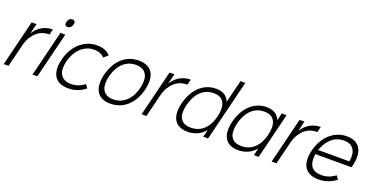

<svg xmlns="http://www.w3.org/2000/svg" viewBox="-29 -1659 4810 2481"><g transform="rotate(20 2376.5 -418.0)"><path d="M445 -561H428Q392 -561 352 -547.5Q312 -534 276 -504Q240 -474 210 -426.5Q180 -379 163 -311L86 0H20L175 -630H242L208 -493H210Q254 -565 320.5 -601Q387 -637 457 -637H464Z M694 -789Q687 -762 670.5 -747Q654 -732 630 -732Q606 -732 597 -747Q588 -762 595 -789Q602 -816 618 -831Q634 -846 658 -846Q683 -846 692 -831Q701 -816 694 -789ZM482 0H416L571 -629H638Z M1142 -73Q1040 10 907 10Q835 10 787.5 -14Q740 -38 715.5 -80.5Q691 -123 688.5 -182Q686 -241 703 -310Q720 -381 754 -441.5Q788 -502 835.5 -546Q883 -590 942.5 -615Q1002 -640 1070 -640Q1139 -640 1184.5 -620.5Q1230 -601 1256 -568L1197 -518Q1176 -545 1139 -560Q1102 -575 1054 -575Q998 -574 951 -552.5Q904 -531 868 -494.5Q832 -458 807 -410Q782 -362 769 -310Q756 -259 756.5 -213Q757 -167 774.5 -132Q792 -97 828.5 -76Q865 -55 924 -55Q1025 -55 1107 -121Z M1850 -315Q1833 -244 1800.5 -184Q1768 -124 1721.5 -81Q1675 -38 1616 -14Q1557 10 1487 10Q1416 10 1369.5 -14Q1323 -38 1298.5 -81Q1274 -124 1271 -183.5Q1268 -243 1286 -315Q1304 -386 1336 -446Q1368 -506 1414 -549Q1460 -592 1518.5 -616Q1577 -640 1648 -640Q1718 -640 1765.5 -616Q1813 -592 1837.5 -549.5Q1862 -507 1865 -447Q1868 -387 1850 -315ZM1784 -315Q1797 -369 1796.5 -416Q1796 -463 1778.5 -498.5Q1761 -534 1725 -554.5Q1689 -575 1632 -575Q1574 -575 1528 -554.5Q1482 -534 1447.5 -498.5Q1413 -463 1389 -416Q1365 -369 1352 -315Q1339 -262 1339.5 -214.5Q1340 -167 1357.5 -131.5Q1375 -96 1411 -75.5Q1447 -55 1504 -55Q1561 -55 1607 -75.5Q1653 -96 1688 -131.5Q1723 -167 1747 -214Q1771 -261 1784 -315Z M2341 -561H2324Q2288 -561 2248 -547.5Q2208 -534 2172 -504Q2136 -474 2106 -426.5Q2076 -379 2059 -311L1982 0H1916L2071 -630H2138L2104 -493H2106Q2150 -565 2216.5 -601Q2283 -637 2353 -637H2360Z M2830 0H2764L2788 -98H2786Q2737 -40 2676 -15Q2615 10 2551 10Q2481 10 2435 -13.5Q2389 -37 2365 -79Q2341 -121 2338.5 -179.5Q2336 -238 2353 -309Q2371 -380 2402.5 -440.5Q2434 -501 2479.5 -545.5Q2525 -590 2583 -615Q2641 -640 2712 -640Q2775 -640 2821.5 -614Q2868 -588 2892 -530H2894L2971 -839H3037ZM2848 -309Q2861 -362 2861.5 -410Q2862 -458 2846 -495Q2830 -532 2794.5 -553.5Q2759 -575 2700 -575Q2641 -575 2594.5 -553.5Q2548 -532 2513.5 -495Q2479 -458 2456 -410Q2433 -362 2420 -309Q2407 -256 2407 -209.5Q2407 -163 2424 -128.5Q2441 -94 2476.5 -74Q2512 -54 2571 -54Q2629 -54 2674.5 -74Q2720 -94 2754.5 -128.5Q2789 -163 2812 -209.5Q2835 -256 2848 -309Z M3526 0H3460L3484 -98H3482Q3433 -40 3372 -15Q3311 10 3247 10Q3177 10 3131 -13.5Q3085 -37 3061 -79Q3037 -121 3034.5 -179.5Q3032 -238 3049 -309Q3067 -380 3098.5 -440.5Q3130 -501 3175.5 -545.5Q3221 -590 3279 -615Q3337 -640 3408 -640Q3471 -640 3517.5 -614Q3564 -588 3588 -530H3590L3615 -630H3681ZM3544 -309Q3557 -362 3557.5 -410Q3558 -458 3542 -495Q3526 -532 3490.5 -553.5Q3455 -575 3396 -575Q3337 -575 3290.5 -553.5Q3244 -532 3209.5 -495Q3175 -458 3152 -410Q3129 -362 3116 -309Q3103 -256 3103 -209.5Q3103 -163 3120 -128.5Q3137 -94 3172.5 -74Q3208 -54 3267 -54Q3325 -54 3370.5 -74Q3416 -94 3450.5 -128.5Q3485 -163 3508 -209.5Q3531 -256 3544 -309Z M4129 -561H4112Q4076 -561 4036 -547.5Q3996 -534 3960 -504Q3924 -474 3894 -426.5Q3864 -379 3847 -311L3770 0H3704L3859 -630H3926L3892 -493H3894Q3938 -565 4004.5 -601Q4071 -637 4141 -637H4148Z M4706 -310Q4704 -302 4702.5 -296Q4701 -290 4699 -284H4195L4201 -278Q4171 -55 4368 -55Q4419 -55 4466 -72Q4513 -89 4555 -121L4590 -73Q4537 -32 4477 -11Q4417 10 4351 10Q4277 10 4228.5 -14Q4180 -38 4155 -80.5Q4130 -123 4127.5 -182Q4125 -241 4142 -310Q4160 -383 4194 -444Q4228 -505 4275.5 -548.5Q4323 -592 4381.5 -616Q4440 -640 4508 -640Q4578 -640 4624.5 -615.5Q4671 -591 4695 -547.5Q4719 -504 4721.5 -443Q4724 -382 4706 -310ZM4653 -346 4648 -353Q4665 -455 4626 -515Q4587 -575 4492 -575Q4394 -575 4325.5 -515Q4257 -455 4220 -353L4212 -346Z"/></g></svg>

Font: TypoPRO Sinkin Sans
Style: 300 Light Italic
Weight: 300
Italic angle: -112°
Designer: Keith Bates
Foundry: K-Type
Version: Sinkin Sans (version 1.0)  by Keith Bates   •   © 2014   www